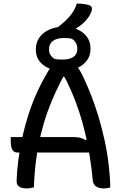

<svg xmlns="http://www.w3.org/2000/svg" viewBox="-20 -1046 690 1076"><path d="M40 -278H385Q412 -278 429 -274Q446 -270 460 -261L498 -269V-191H79Q64 -191 55 -199.5Q46 -208 43 -224Q40 -240 40 -262ZM170 4Q160 6 150 8Q140 10 129 10Q114 10 101 6Q88 2 80.5 -7Q73 -16 73 -31Q75 -88 82 -143Q89 -198 99.5 -250Q110 -302 124 -352Q138 -402 155 -449Q172 -496 193 -540.5Q214 -585 237.5 -626Q261 -667 286 -705Q295 -708 306 -709Q317 -710 332 -710Q358 -710 377 -702Q396 -694 413.5 -671.5Q431 -649 451 -605Q471 -563 492 -509Q513 -455 532 -392Q551 -329 566.5 -258.5Q582 -188 590 -114Q593 -85 595.5 -54Q598 -23 598 4Q590 7 581 8.5Q572 10 562 10Q543 10 530 5Q517 0 509.5 -9.5Q502 -19 500 -33Q494 -101 483.5 -166.5Q473 -232 458.5 -294.5Q444 -357 424.5 -417Q405 -477 380.5 -533.5Q356 -590 326 -643L370 -616H304L349 -643Q319 -588 293 -532.5Q267 -477 246 -418Q225 -359 209 -293.5Q193 -228 183 -154.5Q173 -81 170 4ZM337 -896Q381 -896 414.5 -881Q448 -866 467.5 -839Q487 -812 487 -775V-769Q487 -734 467 -707Q447 -680 412 -664.5Q377 -649 331 -649Q287 -649 253.5 -663.5Q220 -678 200.5 -704Q181 -730 181 -765V-771Q181 -808 201 -836Q221 -864 256 -880Q291 -896 337 -896ZM339 -833Q299 -833 277 -817Q255 -801 255 -772V-766Q255 -751 262.5 -738.5Q270 -726 283 -717Q294 -714 305 -713Q316 -712 329 -712Q370 -712 391.5 -727Q413 -742 413 -769V-775Q413 -792 405.5 -805.5Q398 -819 383 -828Q373 -831 362.5 -832Q352 -833 339 -833ZM410 -1026Q425 -1026 437.5 -1025Q450 -1024 460 -1022Q470 -1020 480 -1017Q492 -1012 494.5 -1003Q497 -994 493 -983Q487 -967 478 -953Q469 -939 456.5 -926Q444 -913 429.5 -902Q415 -891 398 -882Q385 -874 371.5 -871Q358 -868 342 -868Q333 -868 324 -869.5Q315 -871 306 -874Q297 -877 288 -882Q319 -904 343.5 -926.5Q368 -949 385 -973.5Q402 -998 410 -1026Z"/></svg>

Font: Recursive Casual
Style: Regular
Weight: 400
Version: Version 1.047